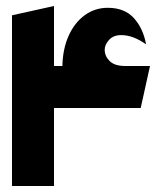

<svg xmlns="http://www.w3.org/2000/svg" viewBox="-20 -620 540 640"><path d="M20 0V-569L160 -600V-400H188Q189 -456 208.5 -500Q228 -544 262 -569Q296 -594 339 -594Q395 -594 426 -560Q457 -526 467 -472Q424 -503 384 -503Q358 -503 343.5 -487Q329 -471 329 -454Q329 -433 345.5 -416.5Q362 -400 398 -400H480L449 -260H160V0Z"/></svg>

Font: Reem Kufi Ink
Style: Bold
Weight: 700
Designer: Khaled Hosny
Version: Version 1.002